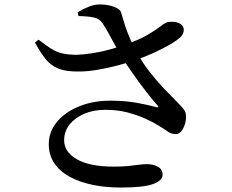

<svg xmlns="http://www.w3.org/2000/svg" viewBox="-20 -799 1040 862"><path d="M522 43Q455 43 396.5 31Q338 19 293.5 -5Q249 -29 224 -66Q199 -103 199 -151Q199 -207 235 -251Q271 -295 334 -321Q397 -347 475 -347Q543 -347 596.5 -337Q650 -327 681 -318Q698 -315 686 -327Q662 -354 635 -389Q608 -424 580.5 -463Q553 -502 528 -540Q513 -566 497.5 -594.5Q482 -623 467.5 -649.5Q453 -676 440 -695Q427 -715 401.5 -720.5Q376 -726 332 -727L329 -744Q353 -759 378.5 -769Q404 -779 428 -779Q464 -779 492 -768.5Q520 -758 524 -742Q534 -707 543.5 -678.5Q553 -650 565 -622.5Q577 -595 595 -563Q620 -517 652 -476Q684 -435 718 -399.5Q752 -364 783 -333Q800 -316 807.5 -304.5Q815 -293 815 -278Q816 -262 810.5 -243Q805 -224 794.5 -210.5Q784 -197 769 -197Q749 -197 733 -208.5Q717 -220 694 -234Q667 -251 631 -267Q595 -283 551 -294.5Q507 -306 453 -306Q399 -306 357.5 -288Q316 -270 292 -239.5Q268 -209 268 -169Q268 -117 325 -84Q382 -51 492 -51Q529 -51 555 -53.5Q581 -56 601 -59Q621 -62 640 -62Q668 -62 689 -50.5Q710 -39 710 -14Q710 11 668 27Q626 43 522 43ZM335 -478Q278 -477 243.5 -490.5Q209 -504 185.5 -533Q162 -562 137 -608L153 -621Q185 -596 209.5 -580.5Q234 -565 261 -559Q288 -553 325 -553Q355 -554 394.5 -560Q434 -566 474 -577Q514 -588 547 -600Q608 -622 643.5 -643Q679 -664 698 -679Q717 -694 730 -699Q747 -703 767 -700Q787 -697 798 -685Q807 -674 804.5 -659Q802 -644 790 -632Q774 -617 742 -598.5Q710 -580 669.5 -561.5Q629 -543 585 -528Q553 -517 509.5 -505.5Q466 -494 420 -486Q374 -478 335 -478Z"/></svg>

Font: Noto Serif HK ExtraLight SemiBold
Style: Regular
Weight: 600
Version: Version 2.002-H1;hotconv 1.1.0;makeotfexe 2.6.0